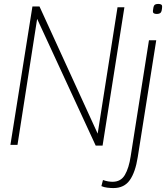

<svg xmlns="http://www.w3.org/2000/svg" viewBox="-20 -737 849 977"><path d="M33 0 145 -704H181L477 -57L578 -700H613L502 4H467L169 -641L69 0ZM786 -717Q806 -717 805 -703Q804 -680 798 -673Q792 -666 777 -666Q757 -666 758 -681Q760 -703 765 -710Q770 -717 786 -717ZM775 -532 681 62Q669 139 640.5 179.5Q612 220 557 220Q544 220 526.5 218Q509 216 496 210L504 179Q518 184 530 186Q542 188 553 188Q595 188 615.5 153Q636 118 645 58L738 -532Z"/></svg>

Font: Georama ExtraLight
Style: Italic
Weight: 200
Italic angle: -9°
Designer: Jean-Baptiste Levee
Foundry: Production Type
Version: Version 1.000